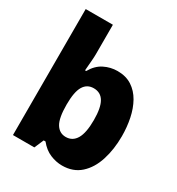

<svg xmlns="http://www.w3.org/2000/svg" viewBox="-182 -876 927 1003"><g transform="rotate(30 281.5 -375.0)"><path d="M342 10Q306 10 270 -5Q234 -20 205 -56H194L170 0H41V-760H205V-582Q205 -566 203 -542Q201 -518 198 -481H205Q230 -525 268 -544Q306 -563 348 -563Q399 -563 435 -539.5Q471 -516 493.5 -476Q516 -436 526.5 -385Q537 -334 537 -279Q537 -200 516 -134Q495 -68 451.5 -29Q408 10 342 10ZM284 -129Q325 -129 346.5 -165.5Q368 -202 368 -279Q368 -353 347.5 -388Q327 -423 285 -423Q245 -423 224.5 -389Q204 -355 204 -278Q204 -197 225 -163Q246 -129 284 -129Z"/></g></svg>

Font: Noto Sans Mono SemiCondensed Black
Style: Regular
Weight: 900
Width: 4
Designer: Monotype Design Team
Foundry: Monotype Imaging Inc.
Version: Version 2.014; ttfautohint (v1.8.4.7-5d5b)